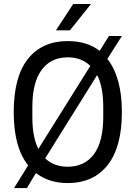

<svg xmlns="http://www.w3.org/2000/svg" viewBox="-20 -897 673 954"><path d="M327.5 -746.3H258L343.6 -877.1H432.2ZM513.5 -604.3Q585.6 -512.6 585.6 -339.7Q585.6 -166.8 515 -77.1Q444.4 12.6 316.7 12.6Q222.8 12.6 158.6 -37.4L113.8 37.4H50L119.9 -75.6Q48.2 -164.2 48.2 -339.7Q48.2 -515.2 118.6 -604Q189 -692.9 316.7 -692.9Q412.7 -692.9 475.2 -644.2L521.3 -718.1H585.6ZM316.7 -612.1Q232.8 -612.1 186.8 -549.7Q140.7 -487.4 140.7 -364.9V-315.8Q140.7 -214.6 170.7 -157.3L428.8 -569.5Q384.9 -612.1 316.7 -612.1ZM316.7 -68.6Q400.5 -68.6 446.8 -131Q493 -193.3 493 -315.8V-364.9Q493 -465.7 462.6 -523.9L204.6 -110.3Q247.6 -68.6 316.7 -68.6Z"/></svg>

Font: Puralecka Narrow
Style: Regular
Weight: 400
Designer: Hector Gatti, Marcela Romero, Pablo Cosgaya and Nicolas Silva
Version: Version 1.004;PS 001.004;hotconv 1.0.70;makeotf.lib2.5.58329